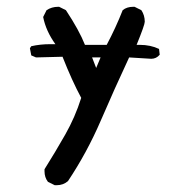

<svg xmlns="http://www.w3.org/2000/svg" viewBox="-20 -416 540 565"><path d="M147 129H141L121 119Q111 106 111 88V82Q143 31 172 -20Q201 -71 219 -128Q192 -178 164 -249L86 -247L72 -253L68 -274L72 -280Q98 -286 128 -286H143Q115 -325 107 -366L117 -386Q132 -396 151 -396H154L174 -386Q213 -327 230 -284H294Q321 -335 341 -386Q353 -396 372 -396H376L396 -386Q406 -371 406 -352Q406 -343 382 -284H391Q423 -284 448 -272L450 -255Q440 -243 425 -243L360 -247Q317 -155 276.5 -61Q236 33 180 117Q166 129 147 129ZM263 -216 276 -247H251Z"/></svg>

Font: Xiaolai Mono SC
Style: Regular
Weight: 400
Monospace: yes
Designer: LXGW / Nozomi Seto
Version: Version 3.113;September 30, 2024